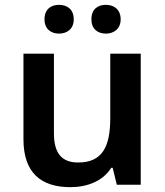

<svg xmlns="http://www.w3.org/2000/svg" viewBox="-20 -764 682 794"><path d="M164 -684C164 -644 191 -625 224 -625C257 -625 285 -644 285 -684C285 -726 257 -744 224 -744C191 -744 164 -726 164 -684ZM358 -684C358 -644 384 -625 418 -625C450 -625 479 -644 479 -684C479 -726 450 -744 418 -744C384 -744 358 -726 358 -684ZM562 -542H436V-277C436 -158 404 -92 303 -92C234 -92 203 -132 203 -213V-542H77V-188C77 -50 149 10 271 10C339 10 405 -14 440 -70H446L463 0H562Z"/></svg>

Font: Noto Sans Vithkuqi SemiBold
Style: Regular
Weight: 600
Version: Version 1.001